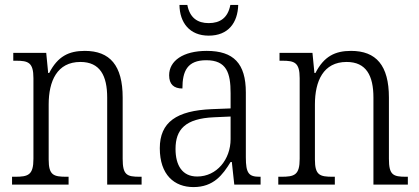

<svg xmlns="http://www.w3.org/2000/svg" viewBox="-20 -751 1705 781"><path d="M29 0H259V-32H251C198 -32 178 -38 178 -102V-326C178 -421 212 -499 307 -499C387 -499 416 -443 416 -354V0H556V-32H549C496 -32 479 -39 479 -105V-354C479 -485 427 -544 325 -544C260 -544 215 -522 180 -454H176L168 -536H34V-504H45C95 -504 116 -497 116 -433V-105C116 -39 95 -32 41 -32H29Z M829 -606C909 -606 947 -659 949 -731H917C907 -678 875 -657 829 -657C784 -657 752 -678 742 -731H710C711 -659 751 -606 829 -606ZM767 10C849 10 886 -40 918 -92H923L933 0H1040V-32H1036C992 -32 980 -46 980 -111V-375C980 -493 930 -544 821 -544C724 -544 668 -503 668 -445C668 -408 687 -391 722 -391C722 -462 742 -506 819 -506C902 -506 918 -454 918 -372V-310L841 -307C698 -301 630 -254 630 -148C630 -40 689 10 767 10ZM782 -33C721 -33 694 -79 694 -145C694 -224 733 -269 851 -274L918 -277V-185C918 -103 862 -33 782 -33Z M1112 0H1342V-32H1334C1281 -32 1261 -38 1261 -102V-326C1261 -421 1295 -499 1390 -499C1470 -499 1499 -443 1499 -354V0H1639V-32H1632C1579 -32 1562 -39 1562 -105V-354C1562 -485 1510 -544 1408 -544C1343 -544 1298 -522 1263 -454H1259L1251 -536H1117V-504H1128C1178 -504 1199 -497 1199 -433V-105C1199 -39 1178 -32 1124 -32H1112Z"/></svg>

Font: Noto Serif Bengali SemiCondensed Light
Style: Regular
Weight: 300
Width: 4
Designer: Juan Bruce, Universal Thirst, Indian Type Foundry and the Monotype Design Team.
Foundry: Monotype Imaging Inc.
Version: Version 2.003